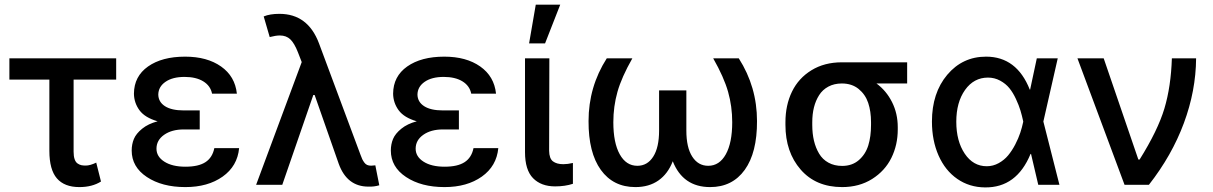

<svg xmlns="http://www.w3.org/2000/svg" viewBox="-20 -797 5233 828"><path d="M481 -545.4V-453.6H297.4V-143.1Q297.4 -123 301.8 -110.4Q306.2 -97.7 314.5 -92Q322.8 -86.4 330.6 -84.7Q338.4 -83 349.6 -83Q368.7 -83 395 -95.7L415.5 -14.2Q377.4 9.8 322.3 9.8Q257.8 9.8 225.3 -27.8Q192.9 -65.4 192.9 -146.5V-453.6H20.5V-545.4Z M841.3 -238.8H772.5Q720.7 -238.8 687.7 -215.6Q654.8 -192.4 654.8 -155.8Q654.8 -121.6 688.7 -99.9Q722.7 -78.1 779.8 -78.1Q835.9 -78.1 866 -97.7Q896 -117.2 904.3 -158.2H1011.2Q1003.9 -80.6 940.2 -35.4Q876.5 9.8 779.3 9.8Q678.7 9.8 613.3 -33.7Q547.9 -77.1 547.9 -147.9Q547.9 -174.8 557.4 -197.8Q566.9 -220.7 593 -241.9Q619.1 -263.2 659.7 -273.9Q605 -289.6 581.5 -321.5Q558.1 -353.5 557.6 -393.1Q558.1 -467.8 618.4 -510.3Q678.7 -552.7 778.3 -552.7Q873 -552.7 933.3 -510.3Q993.7 -467.8 1001.5 -393.1H894.5Q887.7 -427.2 856.4 -446.3Q825.2 -465.3 775.9 -465.3Q724.1 -465.3 693.6 -444.1Q663.1 -422.9 662.6 -389.2Q663.1 -357.4 691.4 -339.1Q719.7 -320.8 772.5 -320.8H841.3Z M1568.8 7.8Q1476.6 7.8 1440.9 -90.3L1336.9 -387.2H1331.1L1197.3 0H1084.5L1281.2 -529.3L1265.1 -570.8Q1249.5 -610.8 1231.9 -627.4Q1214.4 -644 1187 -644Q1169.4 -644 1143.1 -637.2L1117.2 -726.1Q1143.6 -737.3 1185.1 -737.3Q1307.6 -737.3 1355.5 -610.4L1534.7 -129.4Q1539.1 -117.2 1542.2 -110.6Q1545.4 -104 1550.8 -96.4Q1556.2 -88.9 1563.2 -85.7Q1570.3 -82.5 1580.6 -82.5Q1586.9 -82.5 1598.6 -84L1615.7 2Q1592.8 8.8 1568.8 7.8Z M1959 -238.8H1890.1Q1838.4 -238.8 1805.4 -215.6Q1772.5 -192.4 1772.5 -155.8Q1772.5 -121.6 1806.4 -99.9Q1840.3 -78.1 1897.5 -78.1Q1953.6 -78.1 1983.6 -97.7Q2013.7 -117.2 2022 -158.2H2128.9Q2121.6 -80.6 2057.9 -35.4Q1994.1 9.8 1897 9.8Q1796.4 9.8 1731 -33.7Q1665.5 -77.1 1665.5 -147.9Q1665.5 -174.8 1675 -197.8Q1684.6 -220.7 1710.7 -241.9Q1736.8 -263.2 1777.3 -273.9Q1722.7 -289.6 1699.2 -321.5Q1675.8 -353.5 1675.3 -393.1Q1675.8 -467.8 1736.1 -510.3Q1796.4 -552.7 1896 -552.7Q1990.7 -552.7 2051 -510.3Q2111.3 -467.8 2119.1 -393.1H2012.2Q2005.4 -427.2 1974.1 -446.3Q1942.9 -465.3 1893.6 -465.3Q1841.8 -465.3 1811.3 -444.1Q1780.8 -422.9 1780.3 -389.2Q1780.8 -357.4 1809.1 -339.1Q1837.4 -320.8 1890.1 -320.8H1959Z M2261.7 -609.9 2290.5 -776.9H2396L2330.6 -609.9ZM2244.1 -545.4H2349.1L2348.1 -147Q2348.6 -113.3 2364.7 -101.1Q2380.9 -88.9 2409.2 -88.9Q2427.7 -88.9 2450.7 -94.2V-4.4Q2417 6.8 2374 6.8Q2313.5 6.8 2278.8 -28.6Q2244.1 -64 2244.1 -141.1Z M2596.7 -545.4H2707Q2660.6 -463.9 2642.8 -400.9Q2625 -337.9 2625 -270Q2625 -181.2 2652.6 -131.6Q2680.2 -82 2728.5 -82Q2772 -82 2797.1 -121.6Q2822.3 -161.1 2822.3 -233.9V-407.2H2939.9V-233.9Q2939.9 -161.1 2965.3 -121.6Q2990.7 -82 3034.2 -82Q3082.5 -82 3110.1 -131.6Q3137.7 -181.2 3137.7 -270Q3137.7 -337.9 3119.9 -400.9Q3102.1 -463.9 3055.7 -545.4H3166Q3244.6 -422.4 3244.6 -274.9Q3245.1 -138.7 3191.7 -64.5Q3138.2 9.8 3042.5 9.8Q2925.3 9.8 2881.3 -101.6Q2860.4 -47.4 2819.6 -18.8Q2778.8 9.8 2720.2 9.8Q2624.5 9.8 2571 -64.5Q2517.6 -138.7 2518.1 -274.9Q2518.1 -422.4 2596.7 -545.4Z M3367.2 -258.3V-270Q3367.2 -343.8 3395.5 -401.9Q3423.8 -460 3479.5 -494.1Q3535.2 -528.3 3610.4 -528.3H3892.1V-437H3759.8Q3802.2 -405.8 3826.9 -356.7Q3851.6 -307.6 3851.6 -248.5V-238.8Q3851.6 -171.9 3824 -116Q3796.4 -60.1 3741 -25.1Q3685.5 9.8 3611.8 9.8Q3498.5 9.8 3432.9 -65.7Q3367.2 -141.1 3367.2 -258.3ZM3482.9 -270V-258.3Q3482.9 -221.2 3490.2 -190.2Q3497.6 -159.2 3512.5 -134.3Q3527.3 -109.4 3552.7 -95.5Q3578.1 -81.5 3611.8 -81.5Q3654.8 -81.5 3683.6 -106.4Q3712.4 -131.3 3724.4 -169.7Q3736.3 -208 3736.3 -258.3V-270Q3736.3 -316.9 3724.1 -353.3Q3711.9 -389.6 3682.9 -413.3Q3653.8 -437 3610.4 -437Q3577.6 -437 3552.5 -423.6Q3527.3 -410.2 3512.5 -386.7Q3497.6 -363.3 3490.2 -334Q3482.9 -304.7 3482.9 -270Z M4228 11.2Q4160.6 10.7 4108.4 -25.4Q4056.2 -61.5 4027.6 -126.2Q3999 -190.9 3999 -272.9Q3999 -396 4064.9 -474.4Q4130.9 -552.7 4232.4 -552.7Q4364.7 -552.7 4420.9 -410.6H4422.4L4451.2 -545.4H4541.5L4479.5 -272.9L4548.8 0H4457.5L4426.3 -133.3H4424.3Q4364.3 12.7 4228 11.2ZM4392.6 -272.9V-273.9Q4387.2 -298.8 4380.6 -320.8Q4374 -342.8 4361.3 -370.1Q4348.6 -397.5 4333 -416.7Q4317.4 -436 4293.2 -449.2Q4269 -462.4 4240.7 -462.4Q4179.7 -462.4 4141.8 -409.2Q4104 -356 4104 -272Q4104 -188.5 4140.4 -134.3Q4176.8 -80.1 4235.4 -80.1Q4262.7 -80.1 4286.9 -93.5Q4311 -106.9 4327.6 -127Q4344.2 -147 4358.2 -173.8Q4372.1 -200.7 4379.9 -224.4Q4387.7 -248 4392.6 -271.5Z M4829.6 0 4626.5 -545.4H4739.7L4889.2 -108.9H4894.5Q4973.1 -234.4 5001.5 -329.1Q5029.8 -423.8 5033.7 -545.4H5138.2Q5137.2 -405.3 5085.4 -265.9Q5033.7 -126.5 4934.6 0Z"/></svg>

Font: Interop Med
Style: Regular
Weight: 500
Designer: Rasmus Andersson, Google, Jang Haemin
Foundry: jhaemin
Version: Version 1.007